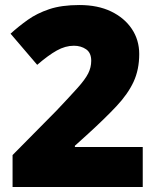

<svg xmlns="http://www.w3.org/2000/svg" viewBox="-20 -744 626 764"><path d="M548 0H30V-127L204 -303Q258 -360 288.5 -394Q319 -428 331 -452Q343 -476 343 -502Q343 -534 322.5 -548Q302 -562 274 -562Q240 -562 206 -543Q172 -524 128 -486L22 -610Q54 -639 90.5 -665Q127 -691 176 -707.5Q225 -724 296 -724Q369 -724 422 -698.5Q475 -673 504.5 -629Q534 -585 534 -529Q534 -467 511.5 -418.5Q489 -370 443.5 -321.5Q398 -273 330 -211L278 -164V-159H548Z"/></svg>

Font: Noto Sans Gujarati UI Black
Style: Regular
Weight: 900
Designer: Jelle Bosma - Monotype Design Team, Universal Thirst
Foundry: Monotype Imaging Inc.
Version: Version 2.106; ttfautohint (v1.8.4.7-5d5b)